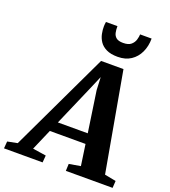

<svg xmlns="http://www.w3.org/2000/svg" viewBox="-249 -1117 1096 1241"><g transform="rotate(20 299.0 -496.5)"><path d="M-76 0 -72 -48.5 -4 -62 320.5 -745.5H474.5L596 -63.5L674 -48.5L671 0H349.5L351.5 -48.5L430.5 -62L409.5 -207H164L101.5 -62.5L193.5 -48.5L189.5 0ZM194 -276.5H399.5L358 -558.5L354 -646.5L318.5 -563.5ZM411 -807Q363 -807 333 -821.8Q303 -836.5 287.2 -860.2Q271.5 -884 266 -911Q260.5 -938 261 -962.5Q261.5 -970.5 262 -978.2Q262.5 -986 264 -993H343Q342.5 -969 346.8 -948.8Q351 -928.5 366.2 -916Q381.5 -903.5 414 -903.5Q450.5 -903.5 468.5 -919.2Q486.5 -935 492.5 -956Q498.5 -977 499 -993H578Q578 -940.5 558.2 -898.2Q538.5 -856 501.5 -831.5Q464.5 -807 411 -807Z"/></g></svg>

Font: Merriweather 20pt ExtraBold
Style: Italic
Weight: 800
Italic angle: -7.8°
Version: Version 2.101